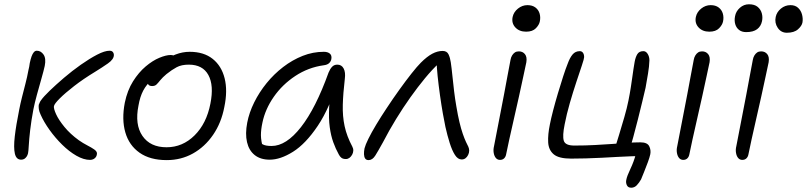

<svg xmlns="http://www.w3.org/2000/svg" viewBox="-20 -736 3770 897"><path d="M401 11Q371 11 337 -8.5Q303 -28 270.5 -60Q238 -92 211.5 -129Q185 -166 170 -200Q163 -215 161.5 -226Q160 -237 161 -246Q163 -251 165.5 -257Q168 -263 172 -268Q183 -284 212 -312Q241 -340 279 -372.5Q317 -405 357.5 -433.5Q398 -462 433.5 -480.5Q469 -499 492 -499Q500 -499 504 -496Q508 -493 510 -488.5Q512 -484 512 -479Q512 -459 484 -439.5Q456 -420 425 -401Q369 -367 326.5 -334Q284 -301 259 -276Q234 -251 232 -240Q230 -229 242 -202.5Q254 -176 281 -143Q308 -110 348 -81Q368 -67 387.5 -57Q407 -47 420 -38Q433 -29 433 -19Q433 -11 429 -4Q425 3 417.5 7Q410 11 401 11ZM79 10Q56 10 49.5 -18Q43 -46 49 -98.5Q55 -151 70 -225Q75 -251 82.5 -281Q90 -311 98.5 -343.5Q107 -376 113 -409Q115 -417 116.5 -424.5Q118 -432 119 -441Q123 -460 127.5 -472.5Q132 -485 138 -492Q144 -499 152 -499Q171 -499 183.5 -481Q196 -463 189 -428Q184 -405 173.5 -368.5Q163 -332 152.5 -293.5Q142 -255 136 -225Q126 -172 121 -128.5Q116 -85 114.5 -57Q113 -29 111 -20Q109 -11 104.5 -4.5Q100 2 94 6Q88 10 79 10Z M759 12Q681 12 632 -22.5Q583 -57 565.5 -117.5Q548 -178 563 -256Q575 -314 601.5 -356Q628 -398 660.5 -425.5Q693 -453 724.5 -466Q756 -479 777 -479Q785 -479 790 -477Q795 -475 797.5 -470.5Q800 -466 798 -458Q794 -442 786 -429.5Q778 -417 755 -405Q715 -385 689.5 -363Q664 -341 649 -312.5Q634 -284 627 -243Q609 -154 645.5 -101Q682 -48 758 -48Q833 -48 889 -103.5Q945 -159 963 -252Q980 -337 953.5 -385.5Q927 -434 862 -434Q828 -434 805.5 -422Q783 -410 758 -390Q739 -374 729 -361.5Q719 -349 711.5 -341.5Q704 -334 691 -334Q678 -334 673 -341Q668 -348 671 -363Q675 -383 693.5 -406Q712 -429 740 -449Q768 -469 800.5 -481.5Q833 -494 866 -494Q932 -494 973.5 -461Q1015 -428 1029.5 -370Q1044 -312 1028 -236Q1014 -162 975.5 -106Q937 -50 881.5 -19Q826 12 759 12Z M1240 10Q1197 10 1170 -11.5Q1143 -33 1134 -72Q1125 -111 1135 -163Q1144 -210 1167.5 -257.5Q1191 -305 1225.5 -347.5Q1260 -390 1303 -423Q1346 -456 1394 -475Q1442 -494 1493 -494Q1511 -494 1521 -485.5Q1531 -477 1528 -460Q1526 -449 1517.5 -441Q1509 -433 1492 -431Q1420 -421 1359.5 -381Q1299 -341 1259 -283.5Q1219 -226 1206 -163Q1199 -131 1199 -104.5Q1199 -78 1211 -36L1177 -93Q1194 -69 1207.5 -61.5Q1221 -54 1249 -54Q1317 -54 1386 -142Q1455 -230 1515 -397Q1522 -414 1531.5 -424Q1541 -434 1556 -434Q1576 -434 1585.5 -416Q1595 -398 1591 -368Q1583 -300 1581.5 -246.5Q1580 -193 1590 -146.5Q1600 -100 1626 -51Q1631 -42 1630.5 -32Q1630 -22 1625 -13Q1620 -4 1612.5 1.5Q1605 7 1596 7Q1583 7 1575.5 1.5Q1568 -4 1563 -14Q1548 -41 1537 -71.5Q1526 -102 1520.5 -142Q1515 -182 1518 -238Q1521 -294 1534 -372L1563 -371Q1521 -232 1464.5 -148Q1408 -64 1349 -27Q1290 10 1240 10Z M1702 12Q1691 12 1686 4.5Q1681 -3 1680.5 -15.5Q1680 -28 1683 -43Q1687 -59 1701 -87.5Q1715 -116 1737.5 -153.5Q1760 -191 1786 -230Q1815 -274 1845.5 -316.5Q1876 -359 1902.5 -392.5Q1929 -426 1946 -443Q1975 -472 1999.5 -485Q2024 -498 2048 -498Q2068 -498 2075.5 -482Q2083 -466 2086 -445Q2090 -418 2093.5 -382.5Q2097 -347 2101.5 -310Q2106 -273 2112 -239Q2119 -197 2126.5 -165.5Q2134 -134 2142 -111Q2150 -88 2157 -73Q2164 -60 2168 -50.5Q2172 -41 2172 -33Q2172 -22 2167 -12Q2162 -2 2154.5 3.5Q2147 9 2137 9Q2119 9 2105.5 -12Q2092 -33 2081 -68Q2070 -103 2061 -143Q2056 -166 2049 -205.5Q2042 -245 2035.5 -291.5Q2029 -338 2024.5 -381Q2020 -424 2020 -452L2030 -440Q1999 -411 1965.5 -370.5Q1932 -330 1897.5 -281.5Q1863 -233 1830.5 -180Q1798 -127 1769 -71Q1747 -31 1733.5 -9.5Q1720 12 1702 12Z M2316 11Q2304 11 2296.5 2Q2289 -7 2286.5 -22Q2284 -37 2288 -53Q2304 -137 2315.5 -195Q2327 -253 2335 -296Q2343 -339 2350 -376.5Q2357 -414 2365 -456Q2367 -468 2372.5 -477Q2378 -486 2385.5 -491Q2393 -496 2404 -496Q2422 -496 2432.5 -483Q2443 -470 2439 -445Q2434 -422 2425 -379.5Q2416 -337 2404.5 -285Q2393 -233 2381 -181Q2369 -129 2359.5 -85.5Q2350 -42 2345 -17Q2343 -4 2335.5 3.5Q2328 11 2316 11ZM2438 -588Q2406 -588 2387.5 -608Q2369 -628 2375 -657Q2380 -680 2400 -696Q2420 -712 2444 -712Q2467 -712 2481.5 -701Q2496 -690 2501 -672.5Q2506 -655 2502 -636Q2499 -620 2483.5 -604Q2468 -588 2438 -588Z M2929 141Q2914 141 2908.5 129Q2903 117 2906 104Q2909 87 2925 53.5Q2941 20 2951 -17L2981 -7Q2961 -7 2931 -6Q2901 -5 2865.5 -3Q2830 -1 2792 1Q2754 3 2717 4Q2680 5 2648 5Q2591 5 2567 -15Q2543 -35 2541 -71Q2539 -107 2549 -155Q2554 -181 2564 -219.5Q2574 -258 2586.5 -300Q2599 -342 2611 -379Q2623 -416 2632 -438Q2642 -466 2655 -481.5Q2668 -497 2689 -497Q2698 -497 2703.5 -489.5Q2709 -482 2709 -469Q2709 -462 2698.5 -430.5Q2688 -399 2672.5 -352.5Q2657 -306 2642 -254Q2627 -202 2618 -155Q2607 -101 2614 -78.5Q2621 -56 2663 -56Q2716 -56 2760 -58.5Q2804 -61 2841 -63.5Q2878 -66 2910 -68.5Q2942 -71 2972 -71Q3004 -71 3013 -53Q3022 -35 3018 -15Q3015 -1 3007 21Q2999 43 2990 65Q2981 87 2975 102Q2966 118 2955 129.5Q2944 141 2929 141ZM2849 -31Q2860 -66 2872.5 -107Q2885 -148 2897 -189.5Q2909 -231 2916 -266Q2923 -301 2927 -327.5Q2931 -354 2934 -375Q2937 -396 2939.5 -413.5Q2942 -431 2945 -447Q2949 -469 2957.5 -483Q2966 -497 2986 -497Q2998 -497 3006 -484Q3014 -471 3014 -454Q3013 -425 3007.5 -392.5Q3002 -360 2996 -326Q2990 -300 2980.5 -260.5Q2971 -221 2960 -177.5Q2949 -134 2938.5 -95.5Q2928 -57 2920 -34Z M3172 11Q3160 11 3152.5 2Q3145 -7 3142.5 -22Q3140 -37 3144 -53Q3160 -137 3171.5 -195Q3183 -253 3191 -296Q3199 -339 3206 -376.5Q3213 -414 3221 -456Q3223 -468 3228.5 -477Q3234 -486 3241.5 -491Q3249 -496 3260 -496Q3278 -496 3288.5 -483Q3299 -470 3295 -445Q3290 -422 3281 -379.5Q3272 -337 3260.5 -285Q3249 -233 3237 -181Q3225 -129 3215.5 -85.5Q3206 -42 3201 -17Q3199 -4 3191.5 3.5Q3184 11 3172 11ZM3294 -588Q3262 -588 3243.5 -608Q3225 -628 3231 -657Q3236 -680 3256 -696Q3276 -712 3300 -712Q3323 -712 3337.5 -701Q3352 -690 3357 -672.5Q3362 -655 3358 -636Q3355 -620 3339.5 -604Q3324 -588 3294 -588Z M3466 -586Q3446 -586 3433 -596Q3420 -606 3415 -623Q3410 -640 3414 -660Q3418 -683 3436.5 -699.5Q3455 -716 3479 -716Q3505 -716 3519.5 -704Q3534 -692 3539 -674Q3544 -656 3540 -637Q3535 -613 3517 -599.5Q3499 -586 3466 -586ZM3656 -583Q3629 -583 3613.5 -606Q3598 -629 3604 -657Q3609 -680 3628.5 -696Q3648 -712 3673 -712Q3695 -712 3708.5 -699.5Q3722 -687 3727 -668Q3732 -649 3729 -631Q3726 -615 3708 -599Q3690 -583 3656 -583ZM3448 11Q3436 11 3428.5 2Q3421 -7 3418.5 -22Q3416 -37 3420 -53Q3436 -137 3447.5 -195Q3459 -253 3467 -296Q3475 -339 3482 -376.5Q3489 -414 3497 -456Q3499 -468 3504.5 -477Q3510 -486 3517.5 -491Q3525 -496 3536 -496Q3554 -496 3564.5 -483Q3575 -470 3571 -445Q3566 -422 3557 -379.5Q3548 -337 3536.5 -285Q3525 -233 3513 -181Q3501 -129 3491.5 -85.5Q3482 -42 3477 -17Q3475 -4 3467.5 3.5Q3460 11 3448 11Z"/></svg>

Font: Shantell Sans Light
Style: Italic
Weight: 300
Italic angle: -11°
Designer: Stephen Nixon, Anya Danilova, Shantell Martin
Foundry: Arrow Type
Version: Version 1.008;[ac192a2d6]